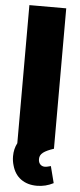

<svg xmlns="http://www.w3.org/2000/svg" viewBox="-60 -739 402 963"><g transform="rotate(5 140.5 -257.5)"><path d="M233.4 0Q197.3 11.7 180.2 24.7Q163.1 37.6 163.1 57.6Q163.1 74.7 172.1 84.2Q181.2 93.8 195.3 93.8Q203.1 93.8 210.9 91.6Q218.8 89.4 225.6 87.9L247.1 171.9Q208 192.4 164.1 192.4Q116.2 192.4 83.7 168.9Q51.3 145.5 39.1 101.6Q32.2 79.6 32.2 54.7Q32.2 18.1 47.9 -11.7V-707H233.4Z"/></g></svg>

Font: Pretendard JP Black
Style: Regular
Weight: 900
Designer: Base glyphs from Inter by Rasmus Andersson; Hangeul glyphs from Noto Sans CJK(Source Han Sans) by Jang Soo-young and Kan
Foundry: Kil Hyung-jin
Version: Version 1.309